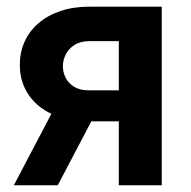

<svg xmlns="http://www.w3.org/2000/svg" viewBox="-20 -548 564 568"><path d="M158.2 -261.2H288.1L150.9 0H21ZM244.6 -528.3H458.5V0H331.5V-426.3H244.6Q218.3 -426.3 200.7 -415.3Q183.1 -404.3 174.6 -387.2Q166 -370.1 166 -352.1Q166 -334.5 174.1 -318.1Q182.1 -301.8 199.2 -291.3Q216.3 -280.8 241.7 -280.8H376V-189H241.7Q194.3 -189 156.7 -201.4Q119.1 -213.9 92.8 -236.3Q66.4 -258.8 52.5 -289.3Q38.6 -319.8 38.6 -356Q38.6 -393.1 52.7 -424.6Q66.9 -456.1 93.8 -479.2Q120.6 -502.4 158.7 -515.4Q196.8 -528.3 244.6 -528.3Z"/></svg>

Font: Roboto SemiCondensed SemiBold
Style: Regular
Weight: 600
Width: 4
Designer: Christian Robertson
Foundry: Google
Version: Version 3.009; 2024